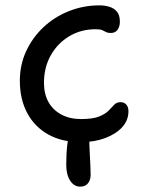

<svg xmlns="http://www.w3.org/2000/svg" viewBox="-20 -521 544 716"><path d="M279 175Q256 175 241.5 152.5Q227 130 227 93Q227 52 231 18.5Q235 -15 244.5 -35.5Q254 -56 273 -56Q291 -56 302 -44.5Q313 -33 313 -7Q313 19 314.5 46Q316 73 317 96Q318 119 318 132Q318 149 308.5 162Q299 175 279 175ZM282 9Q211 9 160 -19.5Q109 -48 81.5 -99.5Q54 -151 54 -220Q54 -279 77.5 -330Q101 -381 142 -419.5Q183 -458 237 -479.5Q291 -501 351 -501Q371 -501 388.5 -495.5Q406 -490 416.5 -477Q427 -464 427 -440Q427 -422 418.5 -410Q410 -398 393 -398Q382 -398 375.5 -401.5Q369 -405 361.5 -408.5Q354 -412 337 -412Q282 -412 238.5 -386Q195 -360 169.5 -315Q144 -270 144 -212Q144 -171 160.5 -141Q177 -111 208.5 -94Q240 -77 282 -77Q326 -77 349.5 -86.5Q373 -96 385 -108.5Q397 -121 406 -130.5Q415 -140 429 -140Q443 -140 451 -131Q459 -122 459 -106Q459 -72 435.5 -46.5Q412 -21 372 -6Q332 9 282 9Z"/></svg>

Font: Shantell Sans
Style: Regular
Weight: 400
Designer: Stephen Nixon, Anya Danilova, Shantell Martin
Foundry: Arrow Type
Version: Version 1.008;[ac192a2d6]